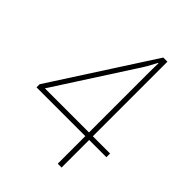

<svg xmlns="http://www.w3.org/2000/svg" viewBox="-208 -820 921 921"><g transform="rotate(45 252.5 -359.0)"><path d="M495 -187V-212H378V-718H350L21 -208V-187H352V0H378V-187ZM352 -558V-212H53L294 -586C319 -623 332 -647 351 -683H353C352 -642 352 -622 352 -558Z"/></g></svg>

Font: Noto Sans Thai Looped SemiCondensed Thin
Style: Regular
Weight: 100
Width: 4
Designer: Sasikarn Vongin, Ben Mitchell
Foundry: The Fontpad Ltd
Version: Version 1.001